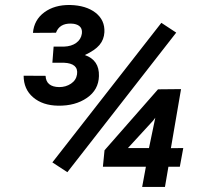

<svg xmlns="http://www.w3.org/2000/svg" viewBox="-20 -737 813 757"><path d="M245.6 -58.1 186.5 -96.7 616.2 -647 674.8 -608.4ZM653.8 -152.8 702.6 -153.3 689 -79.6H644L630.4 0H540.5L555.2 -79.6H385.7L392.1 -144.5L603 -384.8L693.8 -385.7ZM484.4 -153.3H567.4L592.3 -272.9L583.5 -261.2ZM191.4 -553.2H231.9Q261.7 -554.2 280.5 -567.9Q299.3 -581.5 302.7 -604Q307.1 -636.7 271 -643.1L259.8 -644Q214.4 -645 200.7 -607.9L109.9 -607.4Q114.3 -658.7 154.8 -688.5Q195.3 -718.3 256.3 -717.3Q319.3 -715.8 356.7 -686.8Q394 -657.7 391.6 -609.9Q390.1 -581.1 372.3 -559.8Q354.5 -538.6 314.5 -520Q372.1 -500 370.1 -437Q368.7 -382.8 322.8 -351.1Q276.9 -319.3 209 -320.3Q147.9 -321.3 110.6 -353.3Q73.2 -385.3 73.2 -438.5L159.7 -438Q161.6 -394.5 213.4 -393.6Q239.7 -393.6 260 -407.2Q280.3 -420.9 283.7 -443.8Q290 -487.3 231.4 -489.7H186.5Z"/></svg>

Font: RobotoDraft Medium
Style: Italic
Weight: 500
Italic angle: -12°
Version: Version 2.001152; 2014